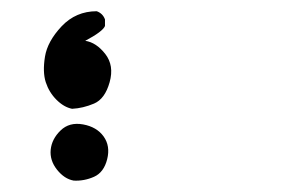

<svg xmlns="http://www.w3.org/2000/svg" viewBox="-20 -144 540 342"><path d="M111.3 177.7Q94.7 174.8 81.5 158.2Q68.4 141.6 70.3 122.6Q72.3 103.5 87.9 88.4Q103.5 73.2 127.9 77.6Q152.3 82 164.6 99.1Q176.8 116.2 170.9 139.6Q165 163.1 147.5 170.9Q129.9 178.7 111.3 177.7ZM108.4 49.8Q93.8 46.9 80.6 33.7Q67.4 20.5 61.5 2.4Q55.7 -15.6 60.1 -43Q64.5 -70.3 89.8 -97.2Q115.2 -124 152.3 -124Q163.1 -120.1 167 -109.4V-97.7Q163.1 -87.9 131.8 -71.3Q151.4 -68.4 167.5 -47.9Q183.6 -27.3 175.3 2.4Q167 32.2 147.5 40.5Q127.9 48.8 108.4 49.8Z"/></svg>

Font: JasonHandwriting2
Style: Regular
Weight: 400
Version: Version 1.05.10